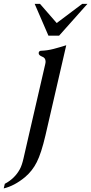

<svg xmlns="http://www.w3.org/2000/svg" viewBox="-73 -725 485 1021"><path d="M111.3 -704.6H139.6L228.5 -602.5L364.3 -704.6H392.1L241.2 -535.2H184.6ZM168.9 -5.9Q146.5 90.3 122.6 137.2Q99.1 184.1 59.6 217.3Q3.4 263.7 -53.2 276.9L-47.4 252.4Q5.4 224.6 32.7 174.3Q43.5 154.3 51.8 118.2Q60.1 82 79.6 -2.9L167.5 -383.8Q169.4 -391.1 169.4 -397.5Q169.4 -417 152.3 -423.3Q132.3 -431.2 132.8 -441.9Q132.8 -443.4 132.8 -444.8Q135.3 -455.1 145.5 -455.1Q178.2 -456.1 211.9 -464.8Q245.1 -473.6 279.3 -484.4Z"/></svg>

Font: Caudex
Style: Italic
Weight: 400
Italic angle: -13°
Version: Version 1.04